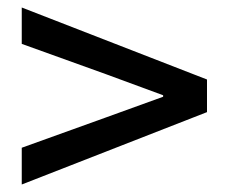

<svg xmlns="http://www.w3.org/2000/svg" viewBox="-20 -629 610 512"><path d="M38 -137V-235L263 -316L415 -371V-375L263 -431L38 -512V-609L532 -417V-330Z"/></svg>

Font: Source Han Sans TC Medium
Style: Regular
Weight: 500
Designer: Ryoko NISHIZUKA Ë•øÂ°öÊ∂ºÂ≠ê (kana, bopomofo & ideographs); Paul D. Hunt (Latin, Greek & Cyrillic); Sandoll Communicatio
Foundry: Adobe
Version: Version 2.004;hotconv 1.0.118;makeotfexe 2.5.65603